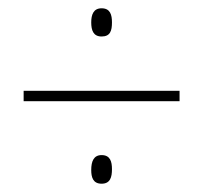

<svg xmlns="http://www.w3.org/2000/svg" viewBox="-20 -584 490 463"><path d="M225 -496C246 -496 250 -510 250 -530C250 -548 246 -564 225 -564C205 -564 200 -548 200 -530C200 -511 205 -496 225 -496ZM37 -340H413V-365H37ZM225 -141C246 -141 250 -157 250 -176C250 -194 246 -210 225 -210C206 -210 200 -195 200 -174C200 -157 204 -141 225 -141Z"/></svg>

Font: Noto Sans Gujarati UI Condensed Thin
Style: Regular
Weight: 100
Width: 3
Designer: Jelle Bosma - Monotype Design Team, Universal Thirst
Foundry: Monotype Imaging Inc.
Version: Version 2.106